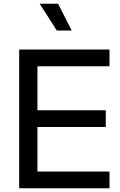

<svg xmlns="http://www.w3.org/2000/svg" viewBox="-20 -1011 646 1031"><path d="M83 -745H568V-655H181V-419H548V-329H181V-90H568V0H83ZM193 -991H292L365 -847H285Z"/></svg>

Font: Evergrow Sans 
Style: Medium
Weight: 500
Foundry: 10Web
Version: Version 1.000